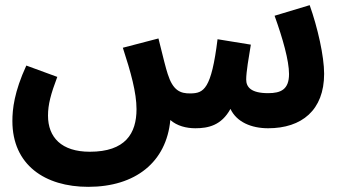

<svg xmlns="http://www.w3.org/2000/svg" viewBox="-20 -492 1326 744"><path d="M322 232C505 232 625 136 640 -27C666 -4 702 5 737 5C787 5 838 -6 873 -70C897 -19 954 5 1019 5C1149 5 1236 -65 1236 -206C1236 -274 1211 -385 1180 -472L1044 -431C1076 -342 1100 -257 1100 -205C1100 -145 1068 -131 1019 -131C952 -131 934 -155 934 -184C934 -213 944 -271 952 -319L823 -340C799 -145 769 -131 719 -130C678 -129 650 -142 630 -205C623 -226 613 -266 594 -343L456 -307C487 -212 509 -133 509 -69C509 25 466 96 328 96C218 96 166 40 166 -44C166 -87 177 -128 202 -194L82 -238C35 -136 28 -69 28 -23C28 147 154 232 322 232Z"/></svg>

Font: Noto Sans Arabic UI SmCn
Style: Bold
Weight: 700
Width: 4
Designer: Monotype Design Team, Nadine Chahine and Nizar Qandah
Foundry: Monotype Imaging Inc.
Version: Version 2.010